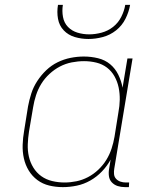

<svg xmlns="http://www.w3.org/2000/svg" viewBox="-20 -760 640 788"><path d="M238 8Q209 8 182 1.5Q155 -5 133.5 -21Q112 -37 98 -60Q84 -83 78 -110Q72 -137 73 -166Q74 -195 79 -223L95 -323Q100 -350 108.5 -376.5Q117 -403 133 -427.5Q149 -452 170 -472Q191 -492 216.5 -504.5Q242 -517 269.5 -522.5Q297 -528 324 -528Q354 -528 382.5 -521Q411 -514 432 -496.5Q453 -479 465.5 -453.5Q478 -428 483 -400L503 -520H524L449 -68Q447 -57 448 -45.5Q449 -34 456.5 -26Q464 -18 474.5 -14.5Q485 -11 497 -11H510L509 8H493Q477 8 463 3.5Q449 -1 439 -11.5Q429 -22 427 -37.5Q425 -53 428 -68L434 -105Q420 -79 398.5 -56.5Q377 -34 350.5 -19Q324 -4 295 2Q266 8 238 8ZM245 -11Q269 -11 293.5 -16Q318 -21 341 -33Q364 -45 383.5 -63.5Q403 -82 416.5 -104Q430 -126 438 -150.5Q446 -175 450 -199L466 -299Q471 -325 471.5 -350.5Q472 -376 467 -400.5Q462 -425 450 -446.5Q438 -468 419 -482.5Q400 -497 375.5 -503Q351 -509 325 -509Q300 -509 274.5 -504Q249 -499 226 -487Q203 -475 183 -456.5Q163 -438 149.5 -416Q136 -394 128 -369.5Q120 -345 116 -320L99 -220Q95 -194 94 -168Q93 -142 98.5 -117.5Q104 -93 117 -72Q130 -51 149.5 -37Q169 -23 194 -17Q219 -11 245 -11ZM343 -600Q314 -600 287 -608Q260 -616 241.5 -635.5Q223 -655 218 -683Q213 -711 218 -740H238Q234 -715 238.5 -690.5Q243 -666 259 -649.5Q275 -633 298 -626Q321 -619 346 -619Q371 -619 397 -626Q423 -633 444 -649.5Q465 -666 477.5 -690.5Q490 -715 494 -740H514Q509 -711 495 -683Q481 -655 456.5 -635.5Q432 -616 402 -608Q372 -600 343 -600Z"/></svg>

Font: Iosevka Etoile Thin
Style: Italic
Weight: 100
Italic angle: -9°
Designer: Belleve Invis
Foundry: Belleve Invis
Version: Version 22.1.2; ttfautohint (v1.8.4)